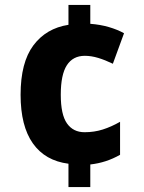

<svg xmlns="http://www.w3.org/2000/svg" viewBox="-20 -744 581 774"><path d="M344 -648Q384 -645 418.5 -635Q453 -625 480 -610L435 -487Q404 -502 376 -510.5Q348 -519 322 -519Q274 -519 249.5 -481Q225 -443 225 -362Q225 -282 250 -246.5Q275 -211 321 -211Q360 -211 394.5 -222Q429 -233 464 -253V-120Q408 -88 344 -81V10H256V-84Q162 -96 112.5 -166Q63 -236 63 -362Q63 -492 114.5 -561Q166 -630 256 -644V-724H344Z"/></svg>

Font: Noto Sans Malayalam SemiCondensed ExtraBold
Style: Regular
Weight: 800
Width: 4
Designer: Jelle Bosma - Monotype Design Team
Foundry: Monotype Imaging Inc.
Version: Version 2.104; ttfautohint (v1.8.4.7-5d5b)